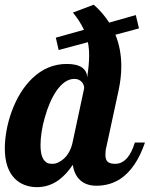

<svg xmlns="http://www.w3.org/2000/svg" viewBox="-21 -770 621 796"><path d="M40 -29.8Q-1 -71.8 -1 -154.8Q-1 -189.9 6.1 -229Q13.2 -268.1 26.9 -306.2Q58.1 -392.1 112.3 -444.8Q174.8 -504.9 255.9 -504.9Q297.9 -504.9 319.1 -490Q340.3 -475.1 340.3 -448.2Q348.6 -503.9 348.6 -539.6Q348.6 -570.3 343.3 -595.2L222.2 -562.5L210.4 -613.8L327.1 -646.5Q308.6 -685.5 281.2 -717.8L367.7 -750.5Q406.2 -716.3 431.6 -676.3L542 -707.5L555.2 -652.3L457.5 -626Q481.9 -566.4 481.9 -495.1Q481.9 -447.8 470.7 -395.5L419.9 -160.2Q416 -147.5 416 -127.9Q416 -107.4 425.8 -99.1Q435.5 -90.8 457 -90.8Q484.9 -90.8 506.8 -115.7Q525.4 -137.7 538.1 -179.2H580.1Q543.5 -72.3 478.5 -28.8Q434.6 0 378.9 0Q337.4 0 312.3 -22.2Q287.1 -44.4 280.8 -86.9Q253.9 -46.4 222.2 -23.4Q181.6 5.9 131.8 5.9Q105.5 5.9 81.8 -2.9Q58.1 -11.7 40 -29.8ZM245.1 -113.3Q271 -138.2 279.8 -179.2L328.1 -404.8Q328.1 -416.5 319.8 -428.2Q308.1 -442.9 287.1 -442.9Q247.6 -442.9 212.9 -393.1Q183.6 -350.6 164.6 -282.2Q155.8 -252 151.4 -222.4Q147 -192.9 147 -168.9Q147 -119.1 165.5 -101.6Q171.9 -94.7 179.4 -92.8Q187 -90.8 196.8 -90.8Q208.5 -90.8 220.9 -96.7Q233.4 -102.5 245.1 -113.3Z"/></svg>

Font: Pattaya
Style: Regular
Weight: 400
Designer: Pablo Impallari / Thai characters Designed by Thanarat Vachiruckul and Suppakit Chalermlarp
Foundry: Pablo Impallari
Version: Version 1.007;September 16, 2023;FontCreator 15.0.0.2934 64-